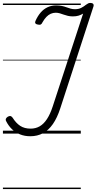

<svg xmlns="http://www.w3.org/2000/svg" viewBox="-20 -913 660 1312"><path d="M187 18Q149 18 117.5 5.5Q86 -7 62 -30Q38 -53 22 -85Q17 -93 20 -101Q23 -109 34 -116Q46 -122 52.5 -120Q59 -118 66 -109Q89 -72 118 -53Q147 -34 189 -34Q224 -34 251.5 -50Q279 -66 301 -99.5Q323 -133 340 -185L548 -820Q533 -811 516.5 -806Q500 -801 478 -801Q460 -801 444.5 -804.5Q429 -808 415.5 -813Q402 -818 388.5 -822Q375 -826 361 -826Q343 -826 327 -819Q311 -812 297 -797.5Q283 -783 270 -760Q266 -750 259 -746Q252 -742 239 -745Q226 -747 222 -753.5Q218 -760 222 -769Q237 -803 257.5 -827Q278 -851 305 -863.5Q332 -876 363 -876Q385 -876 402 -872.5Q419 -869 433.5 -863.5Q448 -858 462.5 -854Q477 -850 492 -850Q517 -850 535.5 -859.5Q554 -869 567 -880Q576 -886 582 -889.5Q588 -893 597 -893Q610 -893 616 -887Q622 -881 619 -870L392 -173Q371 -108 341.5 -65.5Q312 -23 273.5 -2.5Q235 18 187 18ZM0 369H532V379H0ZM0 -20H532V0H0ZM0 -505H532V-500H0ZM0 -889H532V-879H0Z"/></svg>

Font: Playwrite HR Guides
Style: Regular
Weight: 400
Designer: Veronika Burian, José Scaglione
Foundry: TypeTogether
Version: Version 1.003